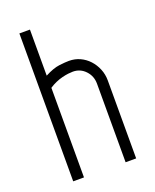

<svg xmlns="http://www.w3.org/2000/svg" viewBox="-133 -777 689 854"><g transform="rotate(-20 212.0 -350.0)"><path d="M312 0V-372Q312 -408 288 -433.5Q264 -459 229 -459Q220 -459 207 -457.5Q194 -456 178 -452Q162 -448 146 -441Q130 -434 115 -424V0H64V-700H114V-482Q154 -503 183 -506.5Q212 -510 229 -510Q257 -510 281 -499Q305 -488 323 -468.5Q341 -449 351.5 -423.5Q362 -398 362 -369V0Z"/></g></svg>

Font: Marvel
Style: Regular
Weight: 400
Designer: Carolina Trebol
Foundry: Carolina Trebol
Version: Version 1.001